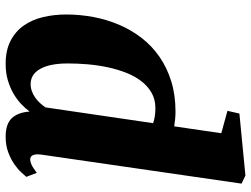

<svg xmlns="http://www.w3.org/2000/svg" viewBox="-121 -725 855 653"><g transform="rotate(90 306.5 -398.5)"><path d="M197.3 9.8Q151.4 9.8 119.4 -6.6Q87.4 -22.9 67.4 -51Q47.4 -79.1 38.3 -116.7Q29.3 -154.3 29.3 -196.3Q29.3 -243.7 38.1 -289.8Q46.9 -335.9 64.7 -377.2Q82.5 -418.5 109.6 -453.4Q136.7 -488.3 173.6 -513.7Q210.4 -539.1 256.8 -553.5Q303.2 -567.9 359.9 -567.9Q371.6 -567.9 384.3 -566.7Q397 -565.4 409.7 -563.5L433.1 -723.6L356.9 -744.6L366.2 -785.2L577.1 -805.7L604.5 -792.5L505.9 -111.8Q503.4 -94.2 507.3 -84Q511.2 -73.7 522.9 -73.7Q529.8 -73.7 539.8 -78.1Q549.8 -82.5 567.9 -96.2L581.5 -60.5Q577.1 -55.7 566.7 -43.9Q556.2 -32.2 539.3 -20.3Q522.5 -8.3 498.8 0.7Q475.1 9.8 445.3 9.8Q401.9 9.8 382.1 -11Q362.3 -31.7 359.4 -71.8Q349.1 -57.6 334 -43.2Q318.8 -28.8 298.8 -17.1Q278.8 -5.4 253.4 2.2Q228 9.8 197.3 9.8ZM266.1 -75.2Q278.3 -75.2 289.8 -79.3Q301.3 -83.5 311.3 -90.3Q321.3 -97.2 329.8 -106.4Q338.4 -115.7 345.2 -125.5L398.9 -491.7Q377 -499.5 348.1 -499.5Q318.4 -499.5 295.7 -486.6Q272.9 -473.6 255.9 -451.4Q238.8 -429.2 227.3 -399.7Q215.8 -370.1 208.7 -336.9Q201.7 -303.7 198.7 -269Q195.8 -234.4 195.8 -201.7Q195.8 -141.1 214.1 -108.2Q232.4 -75.2 266.1 -75.2Z"/></g></svg>

Font: Merriweather UltraBold
Style: Italic
Weight: 900
Italic angle: -7°
Designer: Eben Sorkin ( eben@eyebytes.com )
Foundry: Eben Sorkin ( eben@eyebytes.com )
Version: Version 1.52; ttfautohint (v1.4.1)